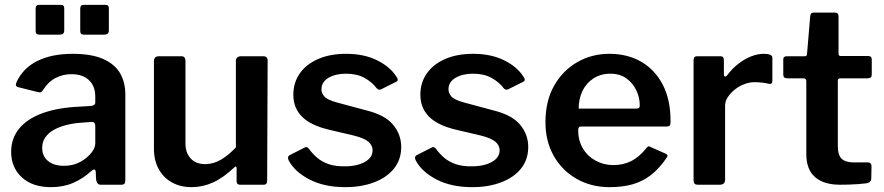

<svg xmlns="http://www.w3.org/2000/svg" viewBox="-20 -762 3646 792"><path d="M355 -55Q322 -25 281.5 -7.5Q241 10 190 10Q114 10 70 -30.5Q26 -71 26 -136Q26 -191 59 -231.5Q92 -272 155 -295Q218 -318 307 -322L357 -325Q362 -326 367.5 -329Q373 -332 373 -340V-363Q373 -407 347 -431.5Q321 -456 274 -456Q240 -456 209.5 -440.5Q179 -425 157 -390Q153 -384 149.5 -382Q146 -380 137 -382L53 -403Q48 -405 46 -409Q44 -413 49 -425Q76 -482 135 -511Q194 -540 280 -540Q357 -540 405 -519Q453 -498 475 -460.5Q497 -423 497 -372V-20Q497 -9 493.5 -4.5Q490 0 480 0H395Q386 0 381.5 -7Q377 -14 376 -24L375 -54Q372 -71 355 -55ZM373 -242Q373 -260 358 -259L317 -256Q284 -254 254.5 -246.5Q225 -239 202.5 -226.5Q180 -214 167 -195.5Q154 -177 154 -152Q154 -118 178 -98Q202 -78 244 -78Q272 -78 295 -87Q318 -96 335 -110Q352 -124 362.5 -139.5Q373 -155 373 -171V-242ZM245 -728V-637Q245 -627 240 -623Q235 -619 224 -619H144Q134 -619 130.5 -623Q127 -627 127 -635V-726Q127 -742 140 -742H232Q245 -742 245 -728ZM429 -728V-637Q429 -627 424 -623Q419 -619 407 -619H328Q317 -619 314 -623Q311 -627 311 -635V-726Q311 -742 324 -742H416Q429 -742 429 -728Z M826 -85Q861 -85 892.5 -104Q924 -123 953 -154V-510Q953 -530 976 -530H1066Q1084 -530 1084 -511L1082 -16Q1082 0 1068 0H970Q956 0 956 -15V-68Q956 -73 953.5 -74.5Q951 -76 946 -71Q899 -27 857 -8.5Q815 10 770 10Q725 10 690 -9Q655 -28 635 -64Q615 -100 615 -148V-509Q615 -530 636 -530H728Q745 -530 745 -511V-170Q745 -132 766.5 -108.5Q788 -85 826 -85Z M1533 -399Q1514 -424 1483 -441Q1452 -458 1407 -458Q1364 -458 1335 -441Q1306 -424 1306 -393Q1306 -378 1318 -364Q1330 -350 1371 -339L1490 -307Q1568 -288 1601.5 -247.5Q1635 -207 1635 -156Q1635 -104 1605.5 -67Q1576 -30 1523.5 -10Q1471 10 1404 10Q1318 10 1257 -21.5Q1196 -53 1171 -100Q1168 -106 1168 -111.5Q1168 -117 1173 -121L1232 -151Q1240 -156 1245 -155Q1250 -154 1253 -150Q1268 -129 1287.5 -112Q1307 -95 1335.5 -85Q1364 -75 1405 -76Q1436 -76 1461.5 -84Q1487 -92 1502 -106.5Q1517 -121 1517 -142Q1517 -162 1500 -177Q1483 -192 1439 -203L1337 -227Q1261 -245 1225.5 -281Q1190 -317 1190 -371Q1190 -421 1216.5 -459Q1243 -497 1292 -518.5Q1341 -540 1408 -540Q1482 -540 1536 -513Q1590 -486 1615 -446Q1619 -441 1620.5 -435Q1622 -429 1615 -425L1553 -394Q1547 -391 1542 -392.5Q1537 -394 1533 -399Z M2057 -399Q2038 -424 2007 -441Q1976 -458 1931 -458Q1888 -458 1859 -441Q1830 -424 1830 -393Q1830 -378 1842 -364Q1854 -350 1895 -339L2014 -307Q2092 -288 2125.5 -247.5Q2159 -207 2159 -156Q2159 -104 2129.5 -67Q2100 -30 2047.5 -10Q1995 10 1928 10Q1842 10 1781 -21.5Q1720 -53 1695 -100Q1692 -106 1692 -111.5Q1692 -117 1697 -121L1756 -151Q1764 -156 1769 -155Q1774 -154 1777 -150Q1792 -129 1811.5 -112Q1831 -95 1859.5 -85Q1888 -75 1929 -76Q1960 -76 1985.5 -84Q2011 -92 2026 -106.5Q2041 -121 2041 -142Q2041 -162 2024 -177Q2007 -192 1963 -203L1861 -227Q1785 -245 1749.5 -281Q1714 -317 1714 -371Q1714 -421 1740.5 -459Q1767 -497 1816 -518.5Q1865 -540 1932 -540Q2006 -540 2060 -513Q2114 -486 2139 -446Q2143 -441 2144.5 -435Q2146 -429 2139 -425L2077 -394Q2071 -391 2066 -392.5Q2061 -394 2057 -399Z M2365 -224Q2365 -183 2384 -150.5Q2403 -118 2436.5 -99.5Q2470 -81 2510 -81Q2551 -81 2584.5 -98Q2618 -115 2648 -153Q2652 -158 2655 -158.5Q2658 -159 2665 -155L2726 -128Q2739 -122 2729 -110Q2699 -66 2664.5 -39.5Q2630 -13 2588.5 -1.5Q2547 10 2495 10Q2419 10 2359 -24Q2299 -58 2264.5 -118.5Q2230 -179 2230 -258Q2230 -345 2265.5 -408Q2301 -471 2361 -505.5Q2421 -540 2493 -540Q2569 -540 2625.5 -507Q2682 -474 2714 -412.5Q2746 -351 2746 -263Q2746 -253 2744.5 -247Q2743 -241 2730 -240H2376Q2370 -240 2367.5 -236Q2365 -232 2365 -224ZM2602 -314Q2612 -314 2615.5 -316.5Q2619 -319 2619 -328Q2619 -359 2605 -389Q2591 -419 2564 -438.5Q2537 -458 2498 -458Q2458 -458 2428 -438.5Q2398 -419 2382.5 -386.5Q2367 -354 2367 -314Z M2859 0Q2849 0 2845 -4.5Q2841 -9 2841 -18V-513Q2841 -530 2855 -530H2952Q2966 -530 2966 -515V-454Q2966 -448 2970 -446.5Q2974 -445 2979 -451Q3001 -480 3026.5 -499.5Q3052 -519 3078.5 -529.5Q3105 -540 3130 -540Q3166 -540 3166 -524V-428Q3166 -414 3153 -416Q3138 -420 3121.5 -421.5Q3105 -423 3091 -423Q3072 -423 3050.5 -415Q3029 -407 3011 -392.5Q2993 -378 2982 -361Q2971 -344 2971 -326V-20Q2971 0 2948 0H2859Z M3446 -439Q3436 -439 3436 -428V-161Q3436 -122 3452 -107Q3468 -92 3502 -92H3561Q3567 -92 3571 -88Q3575 -84 3575 -78L3574 -26Q3574 -10 3555 -6Q3540 -4 3520 -2.5Q3500 -1 3480.5 -0.5Q3461 0 3445 0Q3378 0 3342 -31.5Q3306 -63 3306 -127V-426Q3306 -439 3294 -439H3227Q3211 -439 3211 -454V-517Q3211 -530 3226 -530H3300Q3309 -530 3309 -540L3322 -694Q3323 -710 3336 -710H3425Q3439 -710 3439 -693V-540Q3439 -531 3448 -531H3561Q3576 -531 3576 -517V-454Q3576 -439 3559 -439Z"/></svg>

Font: Libre Franklin SemiBold
Style: Regular
Weight: 600
Designer: Pablo Impallari, Rodrigo Fuenzalida, Nhung Nguyen
Foundry: Impallari Type
Version: Version 3.000